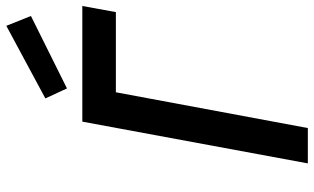

<svg xmlns="http://www.w3.org/2000/svg" viewBox="-220 -808 1028 629"><g transform="rotate(-90 294.5 -494.0)"><path d="M318.8 -789.1 286.1 -859.9 523.9 -987.8 556.2 -907.2ZM73.2 0 210 -738.8H588.9L568.8 -628.9H306.2L189 0Z"/></g></svg>

Font: Involve SemiBold Oblique
Style: Italic
Weight: 600
Italic angle: -10.5°
Designer: Stefan Peev
Foundry: Context Ltd.
Version: Version 1.001